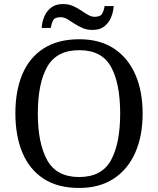

<svg xmlns="http://www.w3.org/2000/svg" viewBox="-20 -919 782 949"><path d="M371 10Q265 10 195 -36Q125 -82 90.5 -165Q56 -248 56 -359Q56 -470 90.5 -552Q125 -634 195.5 -679.5Q266 -725 372 -725Q473 -725 542.5 -679.5Q612 -634 648.5 -551.5Q685 -469 685 -358Q685 -247 648.5 -164.5Q612 -82 542 -36Q472 10 371 10ZM371 -44Q483 -44 528.5 -127Q574 -210 574 -358Q574 -507 528.5 -589Q483 -671 372 -671Q260 -671 213.5 -589Q167 -507 167 -358Q167 -210 213.5 -127Q260 -44 371 -44ZM437 -771Q410 -771 388 -780.5Q366 -790 347.5 -802.5Q329 -815 312.5 -824.5Q296 -834 280 -834Q250 -834 242 -817.5Q234 -801 231 -781H186Q188 -812 199.5 -838.5Q211 -865 233.5 -882Q256 -899 292 -899Q319 -899 340.5 -889.5Q362 -880 380.5 -867.5Q399 -855 415.5 -845.5Q432 -836 448 -836Q477 -836 485.5 -852.5Q494 -869 497 -889H542Q540 -859 528.5 -832Q517 -805 495 -788Q473 -771 437 -771Z"/></svg>

Font: Noto Serif Toto
Style: Regular
Weight: 400
Designer: Monotype Design Team
Foundry: Monotype Imaging Inc.
Version: Version 2.001